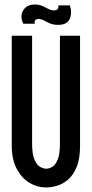

<svg xmlns="http://www.w3.org/2000/svg" viewBox="-20 -818 406 849"><path d="M183 11Q145 11 110.5 -9.5Q76 -30 54 -71.5Q32 -113 32 -174V-660H122V-183Q122 -136 132.5 -112Q143 -88 157.5 -80Q172 -72 184 -72Q197 -72 211 -80Q225 -88 235 -112Q245 -136 245 -183V-660H334V-174Q334 -115 318.5 -78.5Q303 -42 279.5 -22.5Q256 -3 230 4Q204 11 183 11ZM237 -708Q216 -708 201 -714.5Q186 -721 174.5 -727.5Q163 -734 151 -734Q129 -734 134 -713H83Q67 -746 82.5 -772Q98 -798 134 -798Q153 -798 167.5 -791.5Q182 -785 194 -778.5Q206 -772 219 -772Q241 -772 238 -794H289Q300 -760 288 -734Q276 -708 237 -708Z"/></svg>

Font: Bricolage Grotesque 48pt Condensed
Style: Regular
Weight: 400
Width: 3
Designer: Mathieu Triay
Foundry: Atelier Triay
Version: Version 1.000; ttfautohint (v1.8.4.7-5d5b);gftools[0.9.32]